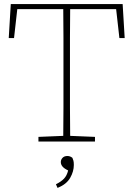

<svg xmlns="http://www.w3.org/2000/svg" viewBox="-20 -696 656 944"><path d="M23 -509 33 -676H583L593 -509H567L551 -651H325Q324 -581 324 -511Q324 -441 324 -370V-307Q324 -237 324 -167Q324 -97 325 -28L447 -23V0H169V-23L291 -28Q292 -97 292 -167Q292 -237 292 -307V-370Q292 -441 292 -511Q292 -581 291 -651H65L49 -509ZM343 115Q343 147 325 178.5Q307 210 263 228L255 210Q281 197 295 182Q309 167 315 142Q296 133 287.5 123Q279 113 279 101Q279 89 287.5 80Q296 71 311 71Q319 71 325 73.5Q331 76 336 80Q339 87 341 94Q343 101 343 115Z"/></svg>

Font: Source Serif 4 SmText ExtraLight
Style: Regular
Weight: 200
Designer: Frank Grießhammer
Foundry: Adobe
Version: Version 4.005;hotconv 1.1.0;makeotfexe 2.6.0